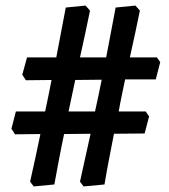

<svg xmlns="http://www.w3.org/2000/svg" viewBox="-20 -633 607 689"><path d="M101 36 88 19Q107 -65 125 -152L34 -151L21 -171L37 -233H142Q154 -289 165 -346L73 -345L60 -365L77 -427H182Q199 -517 216 -606L287 -613L303 -595Q295 -556 286 -513.5Q277 -471 267 -427H361Q379 -519 395 -606L466 -613L482 -595Q474 -556 465 -513.5Q456 -471 446 -427H543L555 -410L539 -348H429Q423 -319 417 -290.5Q411 -262 406 -233H503L515 -215L499 -154L389 -153Q380 -106 371 -60Q362 -14 355 29L280 36L267 19Q286 -68 305 -153L210 -152Q200 -105 191.5 -59.5Q183 -14 175 29ZM226 -233H321Q334 -291 345 -347L250 -346Q244 -318 238 -289.5Q232 -261 226 -233Z"/></svg>

Font: Albura ExtraBold
Style: Italic
Weight: 758
Italic angle: -7°
Designer: Mercedes Jáuregui
Foundry: Omnibus-Type Team
Version: Version 1.000; ttfautohint (v1.8.3)